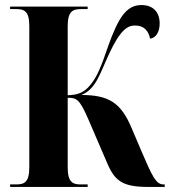

<svg xmlns="http://www.w3.org/2000/svg" viewBox="-20 -740 674 760"><path d="M20 0H327V-10H300C268 -10 248 -18 248 -78V-353C283 -353 295 -348 330 -267L404 -95C435 -21 468 0 569 0H632V-10H627C597 -10 582 -44 541 -139L501 -233C459 -333 411 -364 302 -364C360 -387 376 -450 411 -525C457 -625 487 -639 514 -639C554 -639 569 -613 574 -587C599 -590 612 -616 612 -647C612 -692 586 -720 540 -720C481 -720 449 -672 408 -557C382 -481 365 -436 337 -403C314 -375 290 -364 248 -363V-637C248 -696 269 -704 300 -704H327V-714H20V-704H44C76 -704 96 -696 96 -637V-78C96 -18 76 -10 44 -10H20Z"/></svg>

Font: Noto Serif Display Condensed Extra
Style: Regular
Weight: 800
Width: 3
Designer: Monotype Design Team
Foundry: Monotype Imaging Inc.
Version: Version 1.900